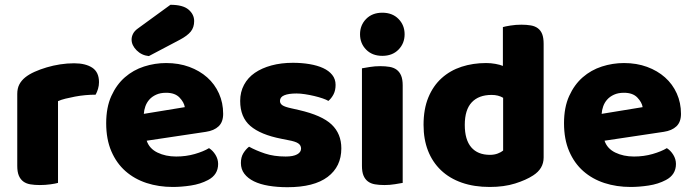

<svg xmlns="http://www.w3.org/2000/svg" viewBox="-20 -764 2891 801"><path d="M222 -1Q212 2 190.5 5Q169 8 146 8Q124 8 106.5 5Q89 2 77 -7Q65 -16 58.5 -31.5Q52 -47 52 -72V-372Q52 -395 60.5 -411.5Q69 -428 85 -441Q101 -454 124.5 -464.5Q148 -475 175 -483Q202 -491 231 -495.5Q260 -500 289 -500Q337 -500 365 -481.5Q393 -463 393 -421Q393 -407 389 -393.5Q385 -380 379 -369Q358 -369 336 -367Q314 -365 293 -361Q272 -357 253.5 -352.5Q235 -348 222 -342Z M701 16Q642 16 591.5 -0.5Q541 -17 503.5 -50Q466 -83 444.5 -133Q423 -183 423 -250Q423 -316 444.5 -363.5Q466 -411 501 -441.5Q536 -472 581 -486.5Q626 -501 673 -501Q726 -501 769.5 -485Q813 -469 844.5 -441Q876 -413 893.5 -374Q911 -335 911 -289Q911 -255 892 -237Q873 -219 839 -214L592 -177Q603 -144 637 -127.5Q671 -111 715 -111Q756 -111 792.5 -121.5Q829 -132 852 -146Q868 -136 879 -118Q890 -100 890 -80Q890 -35 848 -13Q816 4 776 10Q736 16 701 16ZM673 -377Q649 -377 631.5 -369Q614 -361 603 -348.5Q592 -336 586.5 -320.5Q581 -305 580 -289L751 -317Q748 -337 729 -357Q710 -377 673 -377ZM691 -744Q743 -744 766.5 -724Q790 -704 790 -676Q790 -650 776 -632.5Q762 -615 730 -598L601 -530Q571 -533 550 -554Q529 -575 529 -599Q529 -611 535 -623Q541 -635 555 -645Z M1404 -145Q1404 -69 1347 -26Q1290 17 1179 17Q1137 17 1101 11Q1065 5 1039.5 -7.5Q1014 -20 999.5 -39Q985 -58 985 -84Q985 -108 995 -124.5Q1005 -141 1019 -152Q1048 -136 1085.5 -123.5Q1123 -111 1172 -111Q1203 -111 1219.5 -120Q1236 -129 1236 -144Q1236 -158 1224 -166Q1212 -174 1184 -179L1154 -185Q1067 -202 1024.5 -238.5Q982 -275 982 -343Q982 -380 998 -410Q1014 -440 1043 -460Q1072 -480 1112.5 -491Q1153 -502 1202 -502Q1239 -502 1271.5 -496.5Q1304 -491 1328 -480Q1352 -469 1366 -451.5Q1380 -434 1380 -410Q1380 -387 1371.5 -370.5Q1363 -354 1350 -343Q1342 -348 1326 -353.5Q1310 -359 1291 -363.5Q1272 -368 1252.5 -371Q1233 -374 1217 -374Q1184 -374 1166 -366.5Q1148 -359 1148 -343Q1148 -332 1158 -325Q1168 -318 1196 -312L1227 -305Q1323 -283 1363.5 -244.5Q1404 -206 1404 -145Z M1482 -621Q1482 -659 1507.5 -685Q1533 -711 1575 -711Q1617 -711 1642.5 -685Q1668 -659 1668 -621Q1668 -583 1642.5 -557Q1617 -531 1575 -531Q1533 -531 1507.5 -557Q1482 -583 1482 -621ZM1660 -1Q1649 1 1627.5 4.5Q1606 8 1584 8Q1562 8 1544.5 5Q1527 2 1515 -7Q1503 -16 1496.5 -31.5Q1490 -47 1490 -72V-479Q1501 -481 1522.5 -484.5Q1544 -488 1566 -488Q1588 -488 1605.5 -485Q1623 -482 1635 -473Q1647 -464 1653.5 -448.5Q1660 -433 1660 -408Z M1747 -243Q1747 -309 1767 -357.5Q1787 -406 1822.5 -438Q1858 -470 1905.5 -485.5Q1953 -501 2008 -501Q2028 -501 2047 -497.5Q2066 -494 2078 -489V-651Q2088 -654 2110 -657.5Q2132 -661 2155 -661Q2177 -661 2194.5 -658Q2212 -655 2224 -646Q2236 -637 2242 -621.5Q2248 -606 2248 -581V-107Q2248 -60 2204 -32Q2175 -13 2129 1.5Q2083 16 2023 16Q1958 16 1906.5 -2Q1855 -20 1819.5 -54Q1784 -88 1765.5 -135.5Q1747 -183 1747 -243ZM2031 -368Q1977 -368 1948 -337Q1919 -306 1919 -243Q1919 -181 1946 -149.5Q1973 -118 2024 -118Q2042 -118 2056.5 -123.5Q2071 -129 2079 -136V-356Q2059 -368 2031 -368Z M2611 16Q2552 16 2501.5 -0.5Q2451 -17 2413.5 -50Q2376 -83 2354.5 -133Q2333 -183 2333 -250Q2333 -316 2354.5 -363.5Q2376 -411 2411 -441.5Q2446 -472 2491 -486.5Q2536 -501 2583 -501Q2636 -501 2679.5 -485Q2723 -469 2754.5 -441Q2786 -413 2803.5 -374Q2821 -335 2821 -289Q2821 -255 2802 -237Q2783 -219 2749 -214L2502 -177Q2513 -144 2547 -127.5Q2581 -111 2625 -111Q2666 -111 2702.5 -121.5Q2739 -132 2762 -146Q2778 -136 2789 -118Q2800 -100 2800 -80Q2800 -35 2758 -13Q2726 4 2686 10Q2646 16 2611 16ZM2583 -377Q2559 -377 2541.5 -369Q2524 -361 2513 -348.5Q2502 -336 2496.5 -320.5Q2491 -305 2490 -289L2661 -317Q2658 -337 2639 -357Q2620 -377 2583 -377Z"/></svg>

Font: Baloo Paaji
Style: Regular
Weight: 400
Designer: Shuchita Grover and Ek Type
Foundry: Ek Type
Version: Version 1.007;PS 1.000;hotconv 1.0.88;makeotf.lib2.5.647800